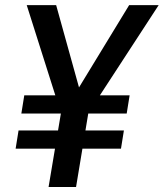

<svg xmlns="http://www.w3.org/2000/svg" viewBox="-20 -748 655 768"><path d="M204.6 -727.5 313.5 -335.4 225.6 -290 86.9 -727.5ZM258.3 -336.4 496.6 -727.5H614.7L329.6 -290ZM347.7 -382.3 284.2 0H174.3L238.3 -382.3ZM498.5 -366.7 486.8 -293.9H65.4L77.1 -366.7ZM475.6 -226.1 463.9 -153.3H42.5L54.2 -226.1Z"/></svg>

Font: Inter 20pt Medium
Style: Italic
Weight: 500
Italic angle: -9.3988°
Version: Version 4.001;git-66647c0bb